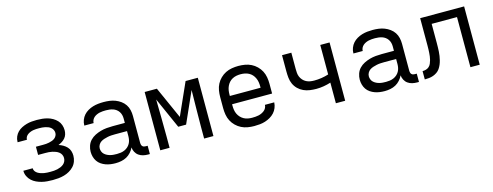

<svg xmlns="http://www.w3.org/2000/svg" viewBox="-22 -1087 4245 1654"><g transform="rotate(-15 2100.0 -260.0)"><path d="M303 8Q278 8 253.5 6Q229 4 205 -2Q181 -8 158.5 -18.5Q136 -29 118 -45.5Q100 -62 89 -85Q78 -108 78 -132V-135H161Q161 -120 169.5 -108Q178 -96 190.5 -88.5Q203 -81 217 -76.5Q231 -72 245 -69.5Q259 -67 273.5 -66.5Q288 -66 303 -66Q318 -66 333.5 -67Q349 -68 364 -71.5Q379 -75 393.5 -81Q408 -87 420 -97Q432 -107 438.5 -121Q445 -135 445 -151Q445 -167 438 -181Q431 -195 418.5 -204.5Q406 -214 391.5 -219.5Q377 -225 362 -228.5Q347 -232 331.5 -233Q316 -234 300 -234H236V-307H300Q314 -307 327.5 -308Q341 -309 354.5 -312Q368 -315 381 -319.5Q394 -324 405 -332.5Q416 -341 422.5 -353.5Q429 -366 429 -379Q429 -393 423 -405.5Q417 -418 406.5 -427Q396 -436 383.5 -441Q371 -446 357.5 -449Q344 -452 330.5 -453Q317 -454 303 -454Q290 -454 276.5 -453.5Q263 -453 250 -450.5Q237 -448 224.5 -443Q212 -438 201.5 -430.5Q191 -423 184 -411.5Q177 -400 177 -387V-385H94V-390Q94 -413 103.5 -435Q113 -457 129.5 -473.5Q146 -490 167 -500.5Q188 -511 210.5 -517.5Q233 -524 256.5 -526Q280 -528 303 -528Q327 -528 351 -525.5Q375 -523 398 -516.5Q421 -510 442 -498Q463 -486 479.5 -468.5Q496 -451 504 -428Q512 -405 512 -381Q512 -362 506.5 -344Q501 -326 489 -312Q477 -298 461 -288Q445 -278 428 -271Q448 -265 467 -254Q486 -243 500.5 -227.5Q515 -212 521.5 -191.5Q528 -171 528 -150Q528 -124 519 -99Q510 -74 492.5 -55.5Q475 -37 452.5 -24Q430 -11 405 -4Q380 3 354.5 5.5Q329 8 303 8Z M864 8Q841 8 819 5Q797 2 776 -5.5Q755 -13 736 -26Q717 -39 704.5 -57.5Q692 -76 686 -98Q680 -120 680 -142Q680 -169 689 -195.5Q698 -222 717 -242Q736 -262 761 -274.5Q786 -287 812.5 -294.5Q839 -302 866.5 -304.5Q894 -307 921 -307H1029V-347Q1029 -363 1025 -378.5Q1021 -394 1012 -407.5Q1003 -421 990 -430.5Q977 -440 962 -445Q947 -450 931 -452Q915 -454 899 -454Q885 -454 870.5 -453Q856 -452 842.5 -449Q829 -446 816 -440Q803 -434 792.5 -425Q782 -416 775.5 -403Q769 -390 769 -376V-375H686V-377Q686 -401 695 -424.5Q704 -448 720 -466Q736 -484 757.5 -496.5Q779 -509 802.5 -516Q826 -523 850 -525.5Q874 -528 899 -528Q925 -528 951.5 -524.5Q978 -521 1002.5 -511.5Q1027 -502 1049 -486Q1071 -470 1085.5 -448Q1100 -426 1106 -400Q1112 -374 1112 -347V-104Q1112 -97 1114.5 -89Q1117 -81 1122.5 -75.5Q1128 -70 1135.5 -68Q1143 -66 1151 -66H1168V8H1151Q1129 8 1108 3Q1087 -2 1069.5 -14.5Q1052 -27 1041.5 -47Q1031 -67 1030 -88Q1019 -65 1001.5 -45.5Q984 -26 962 -14Q940 -2 914.5 3Q889 8 864 8ZM895 -66Q913 -66 930 -68.5Q947 -71 963 -78Q979 -85 992 -96.5Q1005 -108 1013.5 -123Q1022 -138 1025.5 -155Q1029 -172 1029 -189V-234H921Q905 -234 888 -233Q871 -232 855 -228.5Q839 -225 823 -220Q807 -215 793.5 -206Q780 -197 771.5 -182Q763 -167 763 -150Q763 -136 768.5 -122Q774 -108 785 -98Q796 -88 809.5 -81.5Q823 -75 837 -71.5Q851 -68 866 -67Q881 -66 895 -66Z M1263 0V-520H1372L1500 -234L1628 -520H1737V0H1654V-104Q1654 -186 1655.5 -268Q1657 -350 1658 -432L1535 -156H1465L1342 -432Q1343 -350 1344.5 -268Q1346 -186 1346 -104V0Z M2100 8Q2071 8 2041.5 3Q2012 -2 1986 -15Q1960 -28 1938.5 -49Q1917 -70 1903.5 -96Q1890 -122 1885 -151.5Q1880 -181 1880 -210V-310Q1880 -339 1885 -368.5Q1890 -398 1903.5 -424Q1917 -450 1938.5 -471Q1960 -492 1986 -505Q2012 -518 2041.5 -523Q2071 -528 2100 -528Q2129 -528 2158.5 -523Q2188 -518 2214 -505Q2240 -492 2261.5 -471Q2283 -450 2296.5 -424Q2310 -398 2315 -368.5Q2320 -339 2320 -310V-223H1963V-210Q1963 -191 1966 -172Q1969 -153 1977 -136Q1985 -119 1998 -105Q2011 -91 2027.5 -82Q2044 -73 2062.5 -69.5Q2081 -66 2100 -66Q2115 -66 2129.5 -67Q2144 -68 2158 -71Q2172 -74 2185 -80Q2198 -86 2209.5 -95Q2221 -104 2228 -117.5Q2235 -131 2235 -145H2318Q2317 -120 2307.5 -96.5Q2298 -73 2281.5 -55Q2265 -37 2243.5 -24.5Q2222 -12 2198.5 -4.5Q2175 3 2150 5.5Q2125 8 2100 8ZM1963 -297H2237V-310Q2237 -329 2234 -347.5Q2231 -366 2223 -383.5Q2215 -401 2202.5 -415Q2190 -429 2173 -438Q2156 -447 2137.5 -450.5Q2119 -454 2100 -454Q2081 -454 2062.5 -450.5Q2044 -447 2027 -438Q2010 -429 1997.5 -415Q1985 -401 1977 -383.5Q1969 -366 1966 -347.5Q1963 -329 1963 -310Z M2829 0V-184Q2798 -174 2765.5 -168.5Q2733 -163 2700 -163Q2671 -163 2642 -167Q2613 -171 2586.5 -183Q2560 -195 2539 -215.5Q2518 -236 2506 -262.5Q2494 -289 2491 -318Q2488 -347 2488 -376V-520H2571V-376Q2571 -358 2572.5 -339.5Q2574 -321 2581 -304.5Q2588 -288 2600.5 -274Q2613 -260 2629.5 -251.5Q2646 -243 2664 -240Q2682 -237 2700 -237Q2733 -237 2765.5 -242Q2798 -247 2829 -257V-520H2912V0Z M3264 8Q3241 8 3219 5Q3197 2 3176 -5.5Q3155 -13 3136 -26Q3117 -39 3104.5 -57.5Q3092 -76 3086 -98Q3080 -120 3080 -142Q3080 -169 3089 -195.5Q3098 -222 3117 -242Q3136 -262 3161 -274.5Q3186 -287 3212.5 -294.5Q3239 -302 3266.5 -304.5Q3294 -307 3321 -307H3429V-347Q3429 -363 3425 -378.5Q3421 -394 3412 -407.5Q3403 -421 3390 -430.5Q3377 -440 3362 -445Q3347 -450 3331 -452Q3315 -454 3299 -454Q3285 -454 3270.5 -453Q3256 -452 3242.5 -449Q3229 -446 3216 -440Q3203 -434 3192.5 -425Q3182 -416 3175.5 -403Q3169 -390 3169 -376V-375H3086V-377Q3086 -401 3095 -424.5Q3104 -448 3120 -466Q3136 -484 3157.5 -496.5Q3179 -509 3202.5 -516Q3226 -523 3250 -525.5Q3274 -528 3299 -528Q3325 -528 3351.5 -524.5Q3378 -521 3402.5 -511.5Q3427 -502 3449 -486Q3471 -470 3485.5 -448Q3500 -426 3506 -400Q3512 -374 3512 -347V-104Q3512 -97 3514.5 -89Q3517 -81 3522.5 -75.5Q3528 -70 3535.5 -68Q3543 -66 3551 -66H3568V8H3551Q3529 8 3508 3Q3487 -2 3469.5 -14.5Q3452 -27 3441.5 -47Q3431 -67 3430 -88Q3419 -65 3401.5 -45.5Q3384 -26 3362 -14Q3340 -2 3314.5 3Q3289 8 3264 8ZM3295 -66Q3313 -66 3330 -68.5Q3347 -71 3363 -78Q3379 -85 3392 -96.5Q3405 -108 3413.5 -123Q3422 -138 3425.5 -155Q3429 -172 3429 -189V-234H3321Q3305 -234 3288 -233Q3271 -232 3255 -228.5Q3239 -225 3223 -220Q3207 -215 3193.5 -206Q3180 -197 3171.5 -182Q3163 -167 3163 -150Q3163 -136 3168.5 -122Q3174 -108 3185 -98Q3196 -88 3209.5 -81.5Q3223 -75 3237 -71.5Q3251 -68 3266 -67Q3281 -66 3295 -66Z M3622 0V-74Q3638 -74 3653.5 -78.5Q3669 -83 3680.5 -93.5Q3692 -104 3698.5 -119Q3705 -134 3709 -149.5Q3713 -165 3715 -180.5Q3717 -196 3718 -212Q3719 -228 3719.5 -244Q3720 -260 3720 -276V-520H4112V0H4029V-447H3803V-278Q3803 -259 3802.5 -240Q3802 -221 3801 -201.5Q3800 -182 3797 -163Q3794 -144 3789.5 -125.5Q3785 -107 3777.5 -89Q3770 -71 3759 -55Q3748 -39 3732 -28Q3716 -17 3698 -10.5Q3680 -4 3660.5 -2Q3641 0 3622 0Z"/></g></svg>

Font: R Plex Mono
Style: Regular
Weight: 400
Monospace: yes
Designer: Belleve Invis
Foundry: Belleve Invis
Version: Version 31.8.0